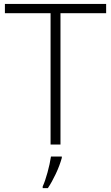

<svg xmlns="http://www.w3.org/2000/svg" viewBox="-20 -734 564 975"><path d="M287.1 0H236.8V-667H4.9V-713.9H519V-667H287.1ZM196.8 212.9Q209 186.5 221.2 142.1Q233.4 97.7 238.8 61H293.9V67.9Q282.7 107.9 262.9 149.7Q243.2 191.4 223.1 221.2H196.8Z"/></svg>

Font: JBL Sans
Style: Light
Weight: 300
Version: Version 1.10